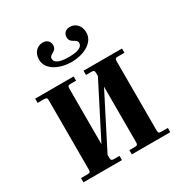

<svg xmlns="http://www.w3.org/2000/svg" viewBox="-163 -818 897 942"><g transform="rotate(-30 286.0 -347.0)"><path d="M152 -630C152 -570 222 -540 286 -540C350 -540 420 -570 420 -630C420 -670 394 -694 363 -694C336 -694 324 -676 324 -658C324 -640 333 -632 344 -626C355 -620 364 -615 364 -603C364 -574 324 -568 286 -568C248 -568 208 -574 208 -603C208 -615 217 -620 228 -626C239 -632 248 -640 248 -658C248 -676 236 -694 209 -694C178 -694 152 -670 152 -630ZM40 0H258V-24H226C214 -24 210 -28 210 -40V-58L362 -356V-40C362 -28 358 -24 346 -24H314V0H532V-24H494C482 -24 478 -28 478 -40V-434C478 -446 482 -450 494 -450H532V-474H314V-450H346C358 -450 362 -446 362 -434V-416L210 -118V-434C210 -446 214 -450 226 -450H258V-474H40V-450H78C90 -450 94 -446 94 -434V-40C94 -28 90 -24 78 -24H40Z"/></g></svg>

Font: Old Standard
Style: Bold
Weight: 700
Designer: Alexey Kryukov <alexios@thessalonica.org.ru>
Version: Version 2.0.2